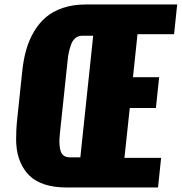

<svg xmlns="http://www.w3.org/2000/svg" viewBox="-20 -826 801 846"><path d="M272.5 0H676.3L689.9 -130.4H528.3L551.8 -350.1H667L681.2 -485.8H565.9L585.9 -675.3H747.1L760.7 -806.2H356.4C319.7 -806.2 286.5 -801.1 256.8 -791C227.2 -780.9 202.2 -767.2 181.9 -749.8C161.5 -732.3 144 -711.1 129.4 -686C114.7 -661 103.4 -634.4 95.5 -606.2C87.5 -578 81.7 -547 78.1 -513.2L54.2 -285.6C52.2 -263.5 51.3 -242.5 51.3 -222.7C50.9 -211.6 51.1 -200.8 51.8 -190.4C53.7 -161.1 59.7 -134.8 69.8 -111.3C79.9 -87.9 93.4 -68 110.4 -51.5C127.3 -35.1 149.4 -22.4 176.8 -13.4C204.1 -4.5 236 0 272.5 0ZM286.6 -132.8C274.6 -132.8 265.1 -136.1 258.1 -142.6C251.1 -149.1 246.6 -158.5 244.6 -170.9C242.7 -182.3 241.7 -192.5 241.7 -201.7C241.7 -211.1 242.5 -223.8 244.1 -239.7L277.8 -558.1C279.1 -572.1 280.8 -584.1 283 -594.2C285.1 -604.3 288.3 -615.7 292.7 -628.4C297.1 -641.1 303.5 -651 312 -658C320.5 -665 330.7 -668.5 342.8 -668.5H390.6L334 -132.8Z"/></svg>

Font: Oswald
Style: Heavy
Weight: 800
Designer: Vernon Adams
Foundry: Vernon Adams
Version: 3.0; ttfautohint (v0.95.6-bc232) -l 8 -r 50 -G 200 -x 0 -w "